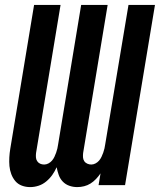

<svg xmlns="http://www.w3.org/2000/svg" viewBox="-20 -755 652 783"><path d="M103 8Q85 8 69 2Q53 -4 42.5 -16.5Q32 -29 26 -45Q20 -61 18.5 -78Q17 -95 18 -113Q19 -131 22 -149L119 -735H227L127 -131Q126 -122 126.5 -113.5Q127 -105 131.5 -98Q136 -91 143.5 -87.5Q151 -84 160 -84Q169 -84 177.5 -88.5Q186 -93 192 -100Q198 -107 202 -115.5Q206 -124 209 -132.5Q212 -141 214 -149.5Q216 -158 217 -166L311 -735H419L319 -131Q318 -122 318.5 -113.5Q319 -105 323.5 -98Q328 -91 336 -87.5Q344 -84 352 -84Q361 -84 369.5 -88.5Q378 -93 384 -100Q390 -107 394 -115.5Q398 -124 401 -132.5Q404 -141 406 -149.5Q408 -158 409 -166L504 -735H612L490 0H382L390 -48Q382 -36 371.5 -25Q361 -14 349 -6.5Q337 1 323 4.5Q309 8 295 8Q278 8 262.5 2.5Q247 -3 236 -14.5Q225 -26 219.5 -41.5Q214 -57 211 -73Q204 -57 193.5 -42Q183 -27 168.5 -15Q154 -3 137 2.5Q120 8 103 8Q103 8 103 8Q103 8 103 8Z"/></svg>

Font: Iosevka Curly SmBdEx
Style: Italic
Weight: 600
Width: 7
Italic angle: -9°
Monospace: yes
Designer: Belleve Invis
Foundry: Belleve Invis
Version: Version 11.1.0; ttfautohint (v1.8.3)